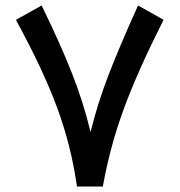

<svg xmlns="http://www.w3.org/2000/svg" viewBox="-20 -680 655 700"><path d="M259.3 -8.3Q238.3 -152.8 187.7 -289.1Q137.2 -425.3 42.5 -599.1L38.1 -607.9L46.4 -612.3L122.6 -654.8L131.8 -660.2L136.2 -650.9Q200.2 -519.5 241.9 -414.1Q283.7 -308.6 310.1 -198.7Q336.4 -305.2 376.2 -408Q416 -510.7 479 -650.4L483.4 -660.2L492.7 -654.8L568.4 -612.3L576.2 -607.9L572.3 -599.6Q482.9 -422.4 432.6 -286.4Q382.3 -150.4 356.4 -7.8L355 0H346.7H269H260.7Z"/></svg>

Font: Samim Medium FD
Style: Medium-FD
Weight: 500
Foundry: DejaVu fonts team - Redesigned by Saber Rastikerdar
Version: Version 4.0.5